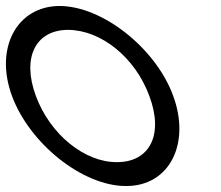

<svg xmlns="http://www.w3.org/2000/svg" viewBox="-124 -603 739 643"><path d="M-84 -282C-142.6 -441 -68.6 -582 75 -583C220 -583 398.7 -440 456 -282C515 -122 443.7 21 297.4 20C152.4 20 -25 -122 -84 -282ZM-4 -282C43.9 -152 160.2 -59 267.9 -60C376.9 -60 425.3 -151 376 -282C328.4 -411 214.9 -502 104.5 -503C-4.5 -503 -51.6 -411 -4 -282Z"/></svg>

Font: Nordica Plus
Style: NordicaClassicLightOpObl
Weight: 300
Version: Version 1.01